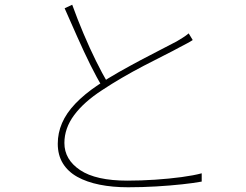

<svg xmlns="http://www.w3.org/2000/svg" viewBox="-20 -779 1040 811"><path d="M794 -610Q784 -603 770.5 -596Q757 -589 740 -580Q713 -565 673 -545Q633 -525 587 -501Q541 -477 495.5 -450.5Q450 -424 411 -398Q334 -348 293 -292.5Q252 -237 252 -175Q252 -105 318.5 -60.5Q385 -16 518 -16Q576 -16 635.5 -20Q695 -24 747 -31Q799 -38 832 -47V-12Q800 -6 749.5 -0.5Q699 5 640 8.5Q581 12 521 12Q455 12 400.5 1Q346 -10 306.5 -32Q267 -54 245.5 -89Q224 -124 224 -172Q224 -217 242 -259Q260 -301 298 -341Q336 -381 394 -420Q435 -448 482 -474.5Q529 -501 575 -525.5Q621 -550 660.5 -570Q700 -590 726 -604Q741 -613 753 -620.5Q765 -628 777 -638ZM285 -759Q307 -698 333 -636.5Q359 -575 385.5 -521.5Q412 -468 435 -429L412 -413Q389 -450 362 -504.5Q335 -559 307 -622Q279 -685 253 -744Z"/></svg>

Font: Noto Sans HK Thin
Style: Regular
Weight: 100
Designer: Ryoko NISHIZUKA 西塚涼子 (kana, bopomofo & ideographs); Paul D. Hunt (Latin, Greek & Cyrillic); Sandoll Communications 산돌커뮤니
Foundry: Adobe
Version: Version 2.004-H2;hotconv 1.0.118;makeotfexe 2.5.65603